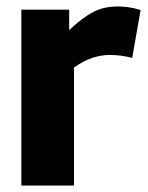

<svg xmlns="http://www.w3.org/2000/svg" viewBox="-20 -574 459 594"><path d="M194 -544V-481Q236 -520 268.5 -537Q301 -554 345 -554Q361 -554 378.5 -551.5Q396 -549 415 -543L389 -395Q353 -404 320 -404Q294 -404 267 -395.5Q240 -387 209 -365V0H46V-544Z"/></svg>

Font: Georama
Style: Bold
Weight: 700
Designer: Jean-Baptiste Levee
Foundry: Production Type
Version: Version 1.000